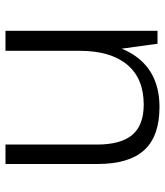

<svg xmlns="http://www.w3.org/2000/svg" viewBox="28 -608 587 682"><g transform="rotate(-90 321.0 -266.5)"><path d="M149 -216Q149 -130 183.5 -89.5Q218 -49 291 -49Q384 -49 433 -108Q482 -167 482 -277L515 -341V-280Q515 -142 455 -67.5Q395 7 282 7Q179 7 129.5 -47Q80 -101 80 -213V-540H149ZM553 0H507L482 -183V-540H553Z"/></g></svg>

Font: Pathway Extreme 28pt Light
Style: Regular
Weight: 300
Designer: Eduardo Rodriguez Tunni
Foundry: Eduardo Rodriguez Tunni
Version: Version 1.001;gftools[0.9.26]